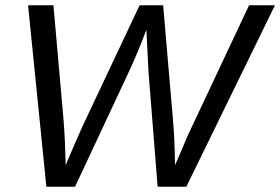

<svg xmlns="http://www.w3.org/2000/svg" viewBox="-20 -708 1062 728"><path d="M469.2 -437 264.6 0H155.8L86.4 -688H182.6L221.2 -251Q224.1 -213.4 226.1 -170.9Q228 -128.4 229 -82Q248.5 -127.9 264.4 -164.8Q280.3 -201.7 293 -229.5L509.3 -688H598.6L635.3 -259.8Q638.7 -222.2 640.9 -177.7Q643.1 -133.3 643.6 -82Q662.1 -122.6 672.1 -147.5Q682.1 -172.4 689.5 -189L924.3 -688H1022.5L686.5 0H577.6L543 -437Q539.6 -503.9 537.6 -543.5Q535.6 -583 535.2 -595.2Q516.6 -546.4 500 -506.8Q483.4 -467.3 469.2 -437Z"/></svg>

Font: Arimo
Style: Italic
Weight: 400
Italic angle: -12°
Designer: Steve Matteson
Foundry: Monotype Imaging Inc.
Version: Version 1.33